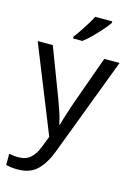

<svg xmlns="http://www.w3.org/2000/svg" viewBox="-146 -839 802 1153"><g transform="rotate(15 255.0 -263.0)"><path d="M1 -536H95L211 -231Q226 -191 238 -154.5Q250 -118 256 -85H260Q266 -110 279 -150.5Q292 -191 306 -232L415 -536H510L279 74Q251 150 206.5 195Q162 240 84 240Q60 240 42 237.5Q24 235 11 232V162Q22 164 37.5 166Q53 168 70 168Q116 168 144.5 142Q173 116 189 73L217 2ZM403 -756Q391 -738 366 -709.5Q341 -681 312.5 -652.5Q284 -624 260 -606H202V-618Q217 -637 234.5 -663Q252 -689 269 -716.5Q286 -744 297 -766H403Z"/></g></svg>

Font: Noto Sans Khojki
Style: Regular
Weight: 400
Designer: Monotype Design Team
Foundry: Monotype Imaging Inc.
Version: Version 2.003; ttfautohint (v1.8.4.7-5d5b)